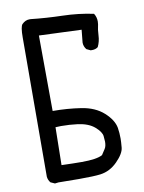

<svg xmlns="http://www.w3.org/2000/svg" viewBox="-87 -852 673 896"><g transform="rotate(-10 250.0 -403.5)"><path d="M100 -16 80 -25Q70 -37 68 -53L70 -713Q70 -764 80 -775Q96 -791 115 -791H121Q193 -783 270 -781Q347 -779 417 -764Q428 -747 428 -726L427 -713Q421 -688 420 -660.5Q419 -633 407 -608Q396 -599 379 -599H372L353 -608Q341 -623 341 -641L347 -701L146 -709L148 -351Q217 -351 282 -341Q347 -331 387 -295Q427 -259 434 -221Q438 -196 438 -169Q438 -155 435.5 -127Q433 -99 397.5 -63Q362 -27 316 -21Q286 -17 214 -17L117 -18ZM241 -93Q312 -93 339 -108L356 -134Q364 -146 364 -168Q364 -174 362 -194Q360 -214 332 -238.5Q304 -263 253 -270Q214 -275 174 -275L148 -274L145 -95Q204 -93 241 -93Z"/></g></svg>

Font: Xiaolai Mono SC
Style: Regular
Weight: 400
Monospace: yes
Designer: LXGW / Nozomi Seto
Version: Version 3.113;September 30, 2024